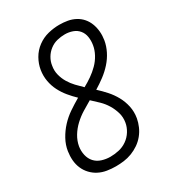

<svg xmlns="http://www.w3.org/2000/svg" viewBox="-182 -845 863 955"><g transform="rotate(-30 250.0 -367.5)"><path d="M201 8Q176 8 151 4Q126 0 104.5 -11Q83 -22 66.5 -39.5Q50 -57 40.5 -79Q31 -101 29 -126Q27 -151 31 -177Q36 -210 53 -241Q70 -272 94 -298Q118 -324 147.5 -344Q177 -364 208 -382Q187 -402 168 -425Q149 -448 135.5 -474.5Q122 -501 116.5 -531.5Q111 -562 116 -594Q121 -626 138 -656Q155 -686 183 -706.5Q211 -727 243.5 -735Q276 -743 308 -743Q332 -743 355 -739Q378 -735 398.5 -724Q419 -713 433.5 -696Q448 -679 456 -657.5Q464 -636 466 -612.5Q468 -589 464 -564Q459 -534 444.5 -505Q430 -476 408 -451.5Q386 -427 360 -407.5Q334 -388 306 -371Q329 -350 350 -326.5Q371 -303 386.5 -275Q402 -247 409 -214.5Q416 -182 410 -147Q406 -125 396.5 -103Q387 -81 371.5 -62Q356 -43 335.5 -29Q315 -15 292.5 -6.5Q270 2 247 5Q224 8 201 8ZM262 -411Q286 -424 309 -440Q332 -456 352 -476Q372 -496 385.5 -521Q399 -546 403 -571Q407 -595 403.5 -617.5Q400 -640 386.5 -656.5Q373 -673 352 -680.5Q331 -688 308 -688Q286 -688 263.5 -682.5Q241 -677 222 -662.5Q203 -648 191 -627.5Q179 -607 176 -585Q171 -558 177.5 -532.5Q184 -507 197 -485.5Q210 -464 227 -446Q244 -428 262 -411ZM201 -47Q225 -47 250 -52.5Q275 -58 296.5 -73Q318 -88 332 -110.5Q346 -133 350 -157Q355 -186 347 -213Q339 -240 325 -263Q311 -286 291.5 -305Q272 -324 252 -342Q226 -327 200 -311Q174 -295 151 -273.5Q128 -252 112 -225.5Q96 -199 91 -170Q87 -145 92.5 -120.5Q98 -96 113.5 -79Q129 -62 152.5 -54.5Q176 -47 201 -47Z"/></g></svg>

Font: Iosevka Curly Light
Style: Italic
Weight: 300
Italic angle: -9°
Monospace: yes
Designer: Belleve Invis
Foundry: Belleve Invis
Version: Version 22.1.2; ttfautohint (v1.8.4)